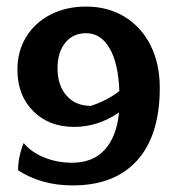

<svg xmlns="http://www.w3.org/2000/svg" viewBox="-20 -553 538 584"><path d="M35 -35Q35 -76 52 -118Q75 -90 114.5 -74Q154 -58 199 -58Q263 -58 299 -98Q335 -138 342 -211Q278 -167 206 -167Q129 -167 81 -215Q33 -263 33 -341Q33 -397 59.5 -440.5Q86 -484 133.5 -508.5Q181 -533 242 -533Q308 -533 359 -502Q410 -471 438 -415Q466 -359 466 -286Q466 -142 397.5 -65.5Q329 11 201 11Q106 11 35 -35ZM343 -276Q340 -360 313.5 -406Q287 -452 242 -452Q202 -452 178.5 -423Q155 -394 155 -346Q155 -293 182.5 -262Q210 -231 256 -231Q306 -247 343 -276Z"/></svg>

Font: Mirza SemiBold
Style: Regular
Weight: 600
Designer: Arabic design by Kourosh Beigpour, Latin design by Eduardo Tunni, engineering by Lasse Fister
Version: Version 1.0010g